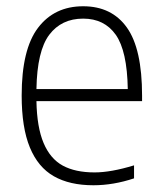

<svg xmlns="http://www.w3.org/2000/svg" viewBox="-20 -568 503 598"><path d="M422.5 -253H93.5Q95 -171.5 115.8 -122.5Q136.5 -73.5 175.5 -52.2Q214.5 -31 274.5 -31Q325.5 -31 397.5 -53V-12.5Q333 9 271 9Q197 9 147.8 -19Q98.5 -47 73 -108.8Q47.5 -170.5 47.5 -270.5Q47.5 -414.5 98.5 -481.5Q149.5 -548.5 239 -548.5Q328 -548.5 375.2 -482.2Q422.5 -416 422.5 -270ZM93.5 -290.5H378Q376 -409.5 340.5 -459.8Q305 -510 239 -510Q171.5 -510 133.5 -459.8Q95.5 -409.5 93.5 -290.5Z"/></svg>

Font: Encode Sans Semi Condensed ExLight
Style: Regular
Weight: 275
Width: 4
Designer: Multiple Designers
Foundry: Impallari Type
Version: Version 2.000